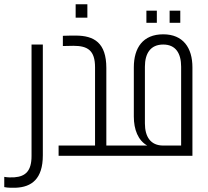

<svg xmlns="http://www.w3.org/2000/svg" viewBox="-69 -731 974 901"><path d="M-49 147C-30 151 -13 150 5 150C79 147 132 109 132 -2V-522H79V1C79 71 51 97 -1 101C-16 102 -32 102 -49 99Z M286 -711V-648H341V-711ZM503 0C505 0 506 -1 506 -3V-45C506 -47 505 -48 503 -48H430V-412C430 -530 373 -564 286 -564C272 -564 249 -564 226 -563V-515C237 -515 264 -516 276 -516C343 -516 377 -494 377 -415V-48H206V0Z M618 -681V-624H667V-681ZM727 -681V-624H777V-681ZM499 -48C497 -48 496 -47 496 -45V-3C496 -1 497 0 499 0H834V-415C834 -507 790 -570 697 -570C602 -570 559 -507 559 -415V-184C559 -123 579 -72 622 -48ZM781 -48H697C637 -48 611 -90 611 -152V-418C611 -480 637 -522 697 -522C756 -522 781 -480 781 -418Z"/></svg>

Font: Modon Arabic
Style: Regular
Weight: 400
Designer: Ahmedzaza
Foundry: Ahmedzaza
Version: Version 2.010